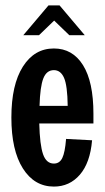

<svg xmlns="http://www.w3.org/2000/svg" viewBox="-20 -684 387 709"><path d="M22 -250Q22 -371 64.5 -438Q107 -505 179 -505Q248 -505 286.5 -443.5Q325 -382 325 -264V-228H125Q127 -149 139 -114.5Q151 -80 179 -80Q200 -80 210 -100.5Q220 -121 224 -171L320 -166Q313 -83 275 -39Q237 5 179 5Q107 5 64.5 -62Q22 -129 22 -250ZM230 -293Q229 -368 216.5 -396.5Q204 -425 179 -425Q152 -425 140 -394.5Q128 -364 126 -293ZM159 -664H200L293 -554H236L180 -608L124 -554H66Z"/></svg>

Font: Piscolabis
Style: Regular
Weight: 400
Designer: Ariel Martín Pérez
Foundry: Tunera Type Foundry
Version: Version 1.000